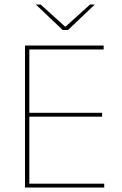

<svg xmlns="http://www.w3.org/2000/svg" viewBox="-20 -844 547 864"><path d="M92.5 0V-639H112V0ZM99 0V-17.5H449V0ZM102.5 -319V-336.5H439.5V-319ZM98 -621.5V-639H446.5V-621.5ZM262 -709 142 -823V-823.5H163L272.5 -724.5H275.5L385 -823.5H406V-823L286 -709Z"/></svg>

Font: Anek Latin Thin
Style: Regular
Weight: 250
Designer: Yesha Goshar
Foundry: Ek Type
Version: Version 1.003